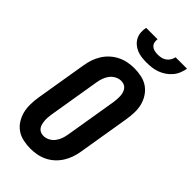

<svg xmlns="http://www.w3.org/2000/svg" viewBox="-293 -1026 1105 1105"><g transform="rotate(45 259.5 -473.5)"><path d="M207 8Q176 8 146.5 1.5Q117 -5 94 -21Q71 -37 55.5 -61.5Q40 -86 33 -114Q26 -142 26.5 -172.5Q27 -203 32 -234L84 -548Q88 -574 96.5 -599Q105 -624 119.5 -647.5Q134 -671 155 -690Q176 -709 200.5 -721Q225 -733 251 -738Q277 -743 302 -743Q333 -743 362.5 -736.5Q392 -730 415 -714Q438 -698 454 -673.5Q470 -649 477 -621Q484 -593 483 -562.5Q482 -532 477 -501L425 -187Q421 -161 412.5 -136Q404 -111 389.5 -87.5Q375 -64 354.5 -45Q334 -26 309.5 -14Q285 -2 258.5 3Q232 8 207 8ZM208 -97Q227 -97 245 -106.5Q263 -116 275 -132Q287 -148 293.5 -166.5Q300 -185 303 -204L355 -518Q357 -531 358 -544.5Q359 -558 358.5 -570.5Q358 -583 354.5 -595.5Q351 -608 344 -618Q337 -628 325.5 -633Q314 -638 301 -638Q282 -638 264 -628.5Q246 -619 234 -603Q222 -587 215.5 -568.5Q209 -550 206 -531L154 -217Q152 -204 151 -190.5Q150 -177 151 -164.5Q152 -152 155 -139.5Q158 -127 165 -117Q172 -107 183.5 -102Q195 -97 208 -97ZM329 -815Q308 -815 288 -817.5Q268 -820 250 -827.5Q232 -835 217.5 -847.5Q203 -860 194 -877Q185 -894 183.5 -914Q182 -934 186 -955H279Q277 -941 280 -928.5Q283 -916 292.5 -907.5Q302 -899 315 -896Q328 -893 342 -893Q356 -893 370 -896Q384 -899 396 -907.5Q408 -916 415.5 -928.5Q423 -941 426 -955H519Q515 -934 507 -914Q499 -894 484.5 -877Q470 -860 451.5 -847.5Q433 -835 412.5 -827.5Q392 -820 371 -817.5Q350 -815 329 -815Z"/></g></svg>

Font: Iosevka SS04 Extrabold
Style: Italic
Weight: 800
Italic angle: -9°
Monospace: yes
Designer: Belleve Invis
Foundry: Belleve Invis
Version: Version 19.0.0; ttfautohint (v1.8.4)